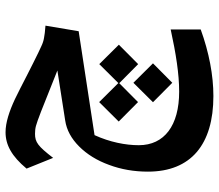

<svg xmlns="http://www.w3.org/2000/svg" viewBox="-70 -468 808 709"><g transform="rotate(-90 334.5 -114.0)"><path d="M152.3 -5.9C152.3 -54.7 163.6 -112.8 189.5 -169.4L573.2 -228L593.8 -350.6C572.8 -352.1 557.6 -354 548.3 -356C539.1 -357.4 528.3 -360.8 517.1 -366.2C505.9 -371.1 484.9 -381.3 454.6 -396.5L412.1 -418C374.5 -437.5 344.7 -452.6 322.3 -463.4C277.3 -484.4 235.8 -498 200.2 -498C153.3 -498 111.3 -475.1 65.9 -420.4L105.5 -322.3C148.4 -377.9 163.1 -389.2 194.3 -389.2C204.6 -389.2 214.4 -388.2 223.6 -385.7C232.9 -383.3 250.5 -377 275.9 -367.2C300.8 -357.4 351.6 -337.4 428.2 -306.6L243.7 -277.8C208 -272.5 176.3 -254.9 147.5 -226.1C118.7 -197.3 95.7 -160.2 79.6 -115.7C63 -71.3 54.7 -23.4 54.7 27.8C54.7 186.5 154.8 269.5 334 269.5C410.2 269.5 495.1 253.4 579.6 222.7V111.8C490.2 131.3 415 143.1 350.1 143.1C225.1 143.1 152.3 88.4 152.3 -5.9ZM451.7 -151.9 381.8 -81.5 311.5 -152.3 239.7 -80.1 311.5 -8.8 381.3 -78.1 451.7 -8.3 523.4 -79.6ZM311 46.4 382.8 117.7 454.6 46.4 382.8 -25.9Z"/></g></svg>

Font: SG Kara
Style: Regular
Weight: 400
Designer: Damoon Khanjanzadeh
Version: Version 1.000